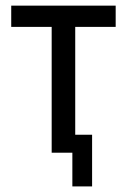

<svg xmlns="http://www.w3.org/2000/svg" viewBox="-20 -544 452 684"><path d="M248 -64H308.1V120.1H237.8V0H164.1V-448.2H20V-523.9H392.1V-448.2H248Z"/></svg>

Font: Miedinger*
Style: Book
Weight: 400
Version: Version 001.000